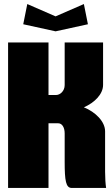

<svg xmlns="http://www.w3.org/2000/svg" viewBox="-20 -930 555 950"><path d="M95 -810 255 -775 415 -810 395 -910 255 -849 115 -910ZM20 -720V0H220V-320H268C287 -320 300 -300 300 -270V-130C300 -35 306 0 335 0H505C502 -20 500 -49 500 -80V-280C500 -329 452 -376 395 -399C448 -422 490 -464 490 -510V-720H300V-509C300 -479 277 -460 258 -460H220V-720Z"/></svg>

Font: MikodacsPCS
Style: Regular
Weight: 900
Designer: gluk (gluksza@wp.pl)
Foundry: gluk (gluksza@wp.pl)
Version: Version 0.27